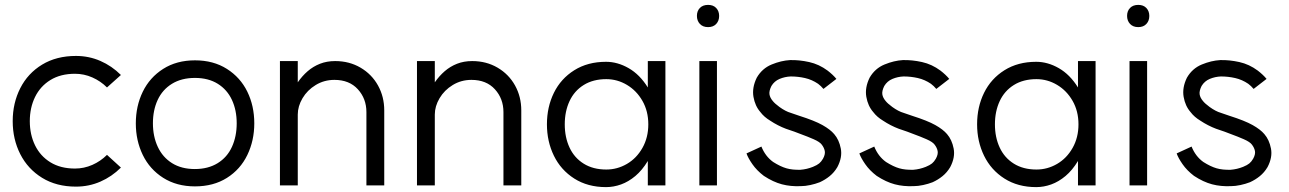

<svg xmlns="http://www.w3.org/2000/svg" viewBox="-20 -759 5276 786"><path d="M418 -125 475 -73Q438 -36 391 -15.5Q344 5 291 5Q211 5 152.5 -31Q94 -67 63 -128Q32 -189 32 -263Q32 -337 63 -398Q94 -459 152.5 -494.5Q211 -530 291 -530Q344 -530 391 -509.5Q438 -489 475 -452L418 -401Q392 -427 358 -442Q324 -457 287 -457Q228 -457 186.5 -431.5Q145 -406 123.5 -362Q102 -318 102 -263Q102 -208 123.5 -164Q145 -120 186.5 -94.5Q228 -69 287 -69Q324 -69 358 -84Q392 -99 418 -125Z M949 -254.2Q949 -308 929.5 -350Q910 -392 871.5 -416Q833 -440 778 -440Q723 -440 684 -416Q645 -392 625.5 -350Q606 -308 606 -254.2Q606 -200.4 626 -157.7Q646 -115 684.5 -91Q723 -67 777.5 -67Q832 -67 871 -91Q910 -115 929.5 -157.7Q949 -200.4 949 -254.2ZM1021 -254Q1021 -183.5 992.5 -124.5Q964 -65.5 909 -30.8Q854 4 778.1 4Q703.3 4 648.1 -31Q593 -66 564.5 -124.7Q536 -183.5 536 -253.7Q536 -325 564.5 -383.5Q593 -442 648 -477Q703 -512 778.3 -512Q853.6 -512 908.8 -477Q964 -442 992.5 -383.7Q1021 -325.4 1021 -254Z M1349 -432Q1307 -432 1272.5 -411Q1238 -390 1218.5 -357Q1199 -324 1199 -290V0H1126V-509H1199V-422Q1217 -448 1239.5 -467.5Q1262 -487 1290 -498Q1318 -509 1352 -509Q1410 -509 1456 -482Q1502 -455 1527.5 -409Q1553 -363 1553 -307V0H1480V-300Q1480 -355 1445 -393.5Q1410 -432 1349 -432Z M1910 -432Q1868 -432 1833.5 -411Q1799 -390 1779.5 -357Q1760 -324 1760 -290V0H1687V-509H1760V-422Q1778 -448 1800.5 -467.5Q1823 -487 1851 -498Q1879 -509 1913 -509Q1971 -509 2017 -482Q2063 -455 2088.5 -409Q2114 -363 2114 -307V0H2041V-300Q2041 -355 2006 -393.5Q1971 -432 1910 -432Z M2634 -250Q2634 -304 2610 -346Q2586 -388 2546.5 -411.5Q2507 -435 2462 -435Q2408 -435 2369.5 -411Q2331 -387 2311.5 -345Q2292 -303 2292 -250Q2292 -197 2311.5 -155Q2331 -113 2369.5 -89Q2408 -65 2462 -65Q2507 -65 2546.5 -88Q2586 -111 2610 -153.5Q2634 -196 2634 -250ZM2704 0H2632V-100Q2609 -62 2581 -38.5Q2553 -15 2522.5 -4Q2492 7 2461 7Q2386 7 2331 -28Q2276 -63 2247.5 -121.5Q2219 -180 2219 -250Q2219 -321 2247.5 -379Q2276 -437 2331 -471.5Q2386 -506 2461 -506Q2508 -506 2553.5 -480Q2599 -454 2632 -401V-509H2704Z M2915 -509V0H2843V-509ZM2924 -693.7Q2924 -674 2912 -661Q2900 -648 2878.7 -648Q2857.4 -648 2845.2 -661Q2833 -674.1 2833 -694Q2833 -714 2845.2 -726.5Q2857.4 -739 2878.7 -739Q2900 -739 2912 -726.2Q2924 -713.3 2924 -693.7Z M3107 -39Q3078 -61 3060 -87Q3042 -113 3036 -131L3097 -159Q3113 -119 3145 -96Q3175 -77 3199.5 -70Q3224 -63 3257 -64Q3283 -66 3308 -76Q3325 -83 3333.5 -90Q3342 -97 3349 -109Q3359 -127 3356.5 -140.5Q3354 -154 3344 -167Q3336 -178 3311 -189Q3299 -195 3232 -220L3197 -232Q3181 -238 3164.5 -246.5Q3148 -255 3133 -265Q3108 -280 3093 -300Q3071 -325 3064.5 -362.5Q3058 -400 3078 -441Q3100 -479 3139 -495Q3178 -511 3214 -513Q3252 -514 3292.5 -505Q3333 -496 3368 -470Q3390 -453 3404 -436L3351 -395Q3341 -407 3329 -416Q3304 -433 3275.5 -439.5Q3247 -446 3217 -446Q3193 -445 3171.5 -436Q3150 -427 3138 -407Q3128 -387 3130 -373Q3132 -359 3144 -345Q3152 -335 3171 -321Q3196 -303 3217 -297L3252 -285Q3315 -265 3347 -247Q3379 -229 3395 -210Q3415 -187 3422 -151Q3429 -115 3408 -75Q3395 -53 3376.5 -38Q3358 -23 3336 -13Q3318 -6 3297 -1.5Q3276 3 3259 3Q3217 5 3181 -4.5Q3145 -14 3107 -39Z M3569 -39Q3540 -61 3522 -87Q3504 -113 3498 -131L3559 -159Q3575 -119 3607 -96Q3637 -77 3661.5 -70Q3686 -63 3719 -64Q3745 -66 3770 -76Q3787 -83 3795.5 -90Q3804 -97 3811 -109Q3821 -127 3818.5 -140.5Q3816 -154 3806 -167Q3798 -178 3773 -189Q3761 -195 3694 -220L3659 -232Q3643 -238 3626.5 -246.5Q3610 -255 3595 -265Q3570 -280 3555 -300Q3533 -325 3526.5 -362.5Q3520 -400 3540 -441Q3562 -479 3601 -495Q3640 -511 3676 -513Q3714 -514 3754.5 -505Q3795 -496 3830 -470Q3852 -453 3866 -436L3813 -395Q3803 -407 3791 -416Q3766 -433 3737.5 -439.5Q3709 -446 3679 -446Q3655 -445 3633.5 -436Q3612 -427 3600 -407Q3590 -387 3592 -373Q3594 -359 3606 -345Q3614 -335 3633 -321Q3658 -303 3679 -297L3714 -285Q3777 -265 3809 -247Q3841 -229 3857 -210Q3877 -187 3884 -151Q3891 -115 3870 -75Q3857 -53 3838.5 -38Q3820 -23 3798 -13Q3780 -6 3759 -1.5Q3738 3 3721 3Q3679 5 3643 -4.5Q3607 -14 3569 -39Z M4395 -250Q4395 -304 4371 -346Q4347 -388 4307.5 -411.5Q4268 -435 4223 -435Q4169 -435 4130.5 -411Q4092 -387 4072.5 -345Q4053 -303 4053 -250Q4053 -197 4072.5 -155Q4092 -113 4130.5 -89Q4169 -65 4223 -65Q4268 -65 4307.5 -88Q4347 -111 4371 -153.5Q4395 -196 4395 -250ZM4465 0H4393V-100Q4370 -62 4342 -38.5Q4314 -15 4283.5 -4Q4253 7 4222 7Q4147 7 4092 -28Q4037 -63 4008.5 -121.5Q3980 -180 3980 -250Q3980 -321 4008.5 -379Q4037 -437 4092 -471.5Q4147 -506 4222 -506Q4269 -506 4314.5 -480Q4360 -454 4393 -401V-509H4465Z M4676 -509V0H4604V-509ZM4685 -693.7Q4685 -674 4673 -661Q4661 -648 4639.7 -648Q4618.4 -648 4606.2 -661Q4594 -674.1 4594 -694Q4594 -714 4606.2 -726.5Q4618.4 -739 4639.7 -739Q4661 -739 4673 -726.2Q4685 -713.3 4685 -693.7Z M4868 -39Q4839 -61 4821 -87Q4803 -113 4797 -131L4858 -159Q4874 -119 4906 -96Q4936 -77 4960.5 -70Q4985 -63 5018 -64Q5044 -66 5069 -76Q5086 -83 5094.5 -90Q5103 -97 5110 -109Q5120 -127 5117.5 -140.5Q5115 -154 5105 -167Q5097 -178 5072 -189Q5060 -195 4993 -220L4958 -232Q4942 -238 4925.5 -246.5Q4909 -255 4894 -265Q4869 -280 4854 -300Q4832 -325 4825.5 -362.5Q4819 -400 4839 -441Q4861 -479 4900 -495Q4939 -511 4975 -513Q5013 -514 5053.5 -505Q5094 -496 5129 -470Q5151 -453 5165 -436L5112 -395Q5102 -407 5090 -416Q5065 -433 5036.5 -439.5Q5008 -446 4978 -446Q4954 -445 4932.5 -436Q4911 -427 4899 -407Q4889 -387 4891 -373Q4893 -359 4905 -345Q4913 -335 4932 -321Q4957 -303 4978 -297L5013 -285Q5076 -265 5108 -247Q5140 -229 5156 -210Q5176 -187 5183 -151Q5190 -115 5169 -75Q5156 -53 5137.5 -38Q5119 -23 5097 -13Q5079 -6 5058 -1.5Q5037 3 5020 3Q4978 5 4942 -4.5Q4906 -14 4868 -39Z"/></svg>

Font: SUIT Variable
Style: Regular
Weight: 400
Designer: Sunn Youn; Korean Glyphs from Source Han Sans (Sandoll Communications; Soo-young Jang, Joo-yeon Kang)
Foundry: Sunn
Version: Version 1.150;FEAKit 1.0